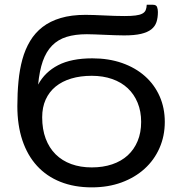

<svg xmlns="http://www.w3.org/2000/svg" viewBox="-20 -781 756 808"><path d="M366 -76.5Q413.5 -76.5 452 -89.5Q490.5 -102.5 517.5 -127.2Q544.5 -152 559.2 -187.5Q574 -223 574 -268Q574 -312.5 559.2 -348.5Q544.5 -384.5 517.5 -409.8Q490.5 -435 452 -448.5Q413.5 -462 366 -462Q318.5 -462 280 -450.5Q241.5 -439 214.2 -416.8Q187 -394.5 172.2 -362Q157.5 -329.5 157.5 -287.5Q157.5 -237 172.2 -197.8Q187 -158.5 214.2 -131.5Q241.5 -104.5 280 -90.5Q318.5 -76.5 366 -76.5ZM623 -761Q637.5 -761 641 -751.5Q644.5 -742 644.5 -730.5Q644.5 -706.5 638.5 -688.2Q632.5 -670 616.8 -657.5Q601 -645 573.5 -638.5Q546 -632 502.5 -632Q485 -632 463.5 -632.8Q442 -633.5 420.5 -634.5Q399 -635.5 379.2 -636.2Q359.5 -637 345.5 -637Q296.5 -637 260.2 -625.8Q224 -614.5 199.2 -589.2Q174.5 -564 160.2 -523.8Q146 -483.5 140.5 -425Q169 -478 224.8 -506.8Q280.5 -535.5 368.5 -535.5Q437.5 -535.5 493.8 -515.8Q550 -496 590 -460.5Q630 -425 651.8 -375.8Q673.5 -326.5 673.5 -268Q673.5 -208.5 651.2 -158Q629 -107.5 588.5 -70.8Q548 -34 491.5 -13.2Q435 7.5 366 7.5Q292.5 7.5 234.2 -15.8Q176 -39 135.8 -83Q95.5 -127 74.2 -190.5Q53 -254 53 -334.5Q53 -389 57.8 -438.8Q62.5 -488.5 74.2 -531.2Q86 -574 106.8 -608.5Q127.5 -643 159.2 -667.5Q191 -692 235.5 -705.2Q280 -718.5 340 -718.5Q355.5 -718.5 376 -717.8Q396.5 -717 418.5 -716Q440.5 -715 462.8 -714.2Q485 -713.5 504 -713.5Q532 -713.5 550 -715.8Q568 -718 578.5 -723.5Q589 -729 593 -738.2Q597 -747.5 597.5 -761Z"/></svg>

Font: Lato
Style: Regular
Weight: 400
Designer: Lukasz Dziedzic with Adam Twardoch and Botio Nikoltchev
Foundry: tyPoland Lukasz Dziedzic
Version: Version 2.015; 2015-08-06; http://www.latofonts.com/